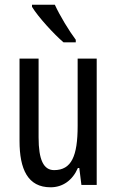

<svg xmlns="http://www.w3.org/2000/svg" viewBox="-20 -786 496 816"><path d="M213 -766H116V-757C142 -714 210 -640 250 -606H302V-617C274 -654 234 -720 213 -766ZM391 -537H310V-251C310 -123 284 -63 210 -63C165 -63 144 -107 144 -202V-537H63V-187C63 -67 98 10 195 10C246 10 288 -19 311 -72H317L326 0H391Z"/></svg>

Font: Noto Sans Arabic ExtCond
Style: Regular
Weight: 400
Width: 2
Designer: Monotype Design Team, Nadine Chahine, Nizar Qandah and Khaled Hosny
Foundry: Monotype Imaging Inc.
Version: Version 2.012